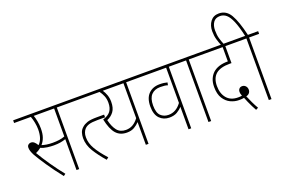

<svg xmlns="http://www.w3.org/2000/svg" viewBox="-115 -1299 2601 1746"><g transform="rotate(-20 1185.5 -426.0)"><path d="M413 -596V0H387V-299Q361 -290 334 -285.5Q307 -281 271 -281Q243 -281 208 -285.5Q173 -290 146 -303Q122 -283 94 -271Q131 -208 180 -137Q229 -66 280 -3L260 12Q195 -70 145 -144Q95 -218 69 -264Q56 -289 50.5 -306.5Q45 -324 45 -340Q45 -358 56 -367.5Q67 -377 81 -377Q98 -377 111.5 -366.5Q125 -356 140 -331Q186 -374 186 -468Q186 -499 179 -534.5Q172 -570 162 -596H0V-622H510V-596ZM270 -307Q303 -307 332 -311Q361 -315 387 -325V-596H190Q199 -572 205.5 -536.5Q212 -501 212 -467Q212 -417 200 -382.5Q188 -348 165 -322Q186 -315 211.5 -311Q237 -307 270 -307Z M497 -622H771V-596H497ZM542 -252Q542 -278 550 -304Q558 -330 582 -350Q601 -367 631.5 -377.5Q662 -388 726 -388H795V-362H724Q668 -362 638.5 -353Q609 -344 592 -323Q583 -312 576 -294Q569 -276 569 -249Q569 -193 601.5 -137Q634 -81 698 -10L677 6Q619 -60 580.5 -122.5Q542 -185 542 -252Z M1181 -622V-596H1084V0H1058V-220Q1038 -198 1008.5 -180.5Q979 -163 936 -163Q870 -163 831.5 -206.5Q793 -250 772 -349Q823 -364 846 -394.5Q869 -425 869 -477Q869 -513 857.5 -541.5Q846 -570 827 -596H731V-622ZM805 -331Q820 -265 850 -227Q880 -189 935 -189Q973 -189 1003 -206.5Q1033 -224 1058 -258V-596H858Q874 -573 885 -542.5Q896 -512 896 -476Q896 -416 871 -382Q846 -348 805 -331Z M1594 -596H1497V0H1471V-218Q1452 -195 1421.5 -177Q1391 -159 1346 -159Q1289 -159 1252 -197Q1215 -235 1215 -313Q1215 -393 1255.5 -434Q1296 -475 1363 -475Q1387 -475 1404 -472.5Q1421 -470 1437 -466L1432 -440Q1418 -445 1401 -447Q1384 -449 1360 -449Q1305 -449 1273.5 -416Q1242 -383 1242 -313Q1242 -243 1271.5 -214Q1301 -185 1347 -185Q1420 -185 1471 -255V-596H1168V-622H1594Z M1690 -596V0H1664V-596H1581V-622H1787V-596Z M2109 44Q2098 25 2085.5 -0.5Q2073 -26 2061.5 -51.5Q2050 -77 2043 -96Q2033 -94 2022 -93Q2011 -92 1994 -92Q1953 -92 1913.5 -110.5Q1874 -129 1847.5 -170.5Q1821 -212 1821 -281Q1821 -325 1834.5 -357Q1848 -389 1871 -411Q1922 -458 2018 -458V-596H1774V-622H2178V-596H2044V-432H2027Q1935 -432 1892 -395Q1848 -357 1848 -281Q1848 -208 1885.5 -163Q1923 -118 1994 -118Q2004 -118 2013 -118.5Q2022 -119 2032 -121Q2028 -130 2025.5 -140Q2023 -150 2023 -162Q2023 -178 2033.5 -190Q2044 -202 2062 -202Q2082 -202 2095.5 -187.5Q2109 -173 2109 -151Q2109 -132 2097.5 -119Q2086 -106 2067 -102Q2080 -70 2097 -34.5Q2114 1 2132 32Z M2248 -596H2165V-622H2245Q2224 -717 2201 -771Q2178 -825 2151.5 -847.5Q2125 -870 2091 -870Q2047 -870 2026 -839.5Q2005 -809 2005 -762Q2005 -717 2014.5 -683.5Q2024 -650 2039 -615H2013Q1999 -647 1988.5 -683.5Q1978 -720 1978 -764Q1978 -819 2007 -857.5Q2036 -896 2089 -896Q2161 -896 2200.5 -828Q2240 -760 2272 -622H2371V-596H2274V0H2248Z"/></g></svg>

Font: Noto Sans Devanagari UI Condensed Thin
Style: Regular
Weight: 100
Width: 3
Designer: Jelle Bosma - Monotype Design Team
Foundry: Monotype Imaging Inc.
Version: Version 2.004; ttfautohint (v1.8.4.7-5d5b)